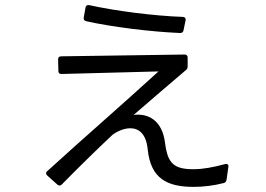

<svg xmlns="http://www.w3.org/2000/svg" viewBox="-20 -692 1040 750"><path d="M705 -613C706 -621 702 -626 694 -626C581 -630 433 -649 328 -672C320 -673 315 -670 314 -662L307 -623C306 -616 309 -611 317 -609C422 -586 568 -568 684 -563C691 -563 696 -567 697 -574ZM204 29C210 34 216 34 221 29C287 -38 353 -103 419 -165C436 -178 463 -191 489 -191C521 -191 551 -171 557 -108C569 7 634 38 737 38C774 38 816 33 854 23C861 21 864 17 865 10L872 -40C874 -49 868 -53 859 -51C815 -39 773 -31 736 -31C660 -31 635 -53 625 -132C614 -225 556 -250 502 -243C571 -303 645 -366 706 -418C711 -422 713 -426 713 -433V-467C713 -475 709 -479 701 -479L219 -472C211 -472 207 -468 207 -460L208 -415C208 -407 212 -403 220 -403C346 -406 472 -410 599 -413C466 -291 310 -156 164 -23C158 -18 159 -12 165 -6Z"/></svg>

Font: LINE Seed JP App_OTF Regular
Style: Regular
Weight: 400
Designer: LY Corporation & Fontrix & Fontworks
Version: Version 1.002